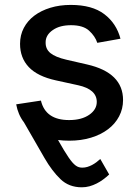

<svg xmlns="http://www.w3.org/2000/svg" viewBox="-20 -573 576 797"><path d="M47.2 -139.9 149.9 -155.5Q169 -74.6 267 -74.6Q318.9 -74.6 350.5 -96.6Q381.7 -118.3 381.7 -149.9Q381.7 -202.1 304.7 -219.1L212.4 -239.3Q135.7 -256 99.4 -294.6Q63.2 -333.1 63.2 -391Q63.2 -427.2 78.8 -457Q94.5 -486.9 122.5 -508Q150.6 -529.1 189.1 -540.8Q227.6 -552.6 273.8 -552.6Q362.6 -552.6 413 -514.2Q463.4 -475.9 480.1 -412.3L383.9 -395.2Q375 -422.6 349.8 -445.7Q324.9 -468.4 274.9 -468.4Q252.1 -468.4 233.3 -463.6Q214.5 -458.8 199.6 -448.5Q169 -427.6 169.4 -396.7Q169 -369 189.5 -352.5Q209.9 -335.9 255 -325.3L341.6 -305.4Q490.8 -271.3 490.8 -157.7Q490.8 -121.1 474.4 -90Q458.1 -58.9 428.6 -36.6Q399.1 -14.2 358.1 -1.6Q317.1 11 267.8 11Q255.3 11 243.8 10.3Q232.2 9.6 220.9 8.2Q234.4 32 245.2 49.9Q256 67.8 264.6 80.3Q273.1 92.7 280.2 100.9Q287.3 109 294 114Q300.8 119 307.4 120.9Q313.9 122.9 321.4 122.9Q332.4 122.9 342.5 119.9Q352.6 116.8 362 111.9Q371.4 106.9 380 100.5Q388.5 94.1 396.3 87L433.2 151.3Q421.9 161.9 408.7 171.7Q395.6 181.5 381.2 188.7Q366.8 196 351.4 200.3Q335.9 204.5 319.6 204.5Q266.3 204.5 231.2 170.8Q195.7 136.7 164.8 83.1L79.5 -65Q55 -96.9 47.2 -139.9Z"/></svg>

Font: Inter P Medium
Style: Regular
Weight: 500
Designer: Rasmus Andersson
Foundry: rsms
Version: Version 3.018;git-588b23468